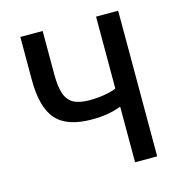

<svg xmlns="http://www.w3.org/2000/svg" viewBox="-104 -793 848 889"><g transform="rotate(-15 320.0 -349.0)"><path d="M435 -265H430Q372 -243 296 -243Q175 -243 123.5 -301.5Q72 -360 72 -492V-698H179V-490Q179 -430 191 -396Q203 -362 230.5 -347Q258 -332 307 -332Q378 -332 435 -353V-698H541V0H435Z"/></g></svg>

Font: Writer Medium
Style: Regular
Weight: 500
Monospace: yes
Designer: Mike Abbink, Paul van der Laan, Pieter van Rosmalen
Foundry: Bold Monday
Version: Version 2.001 2020